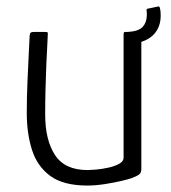

<svg xmlns="http://www.w3.org/2000/svg" viewBox="-20 -571 530 595"><path d="M251 4Q176 4 135.5 -26Q95 -56 79 -107Q63 -158 63 -220Q63 -268 65 -315.5Q67 -363 69 -402Q71 -441 72 -462Q73 -469 76 -470.5Q79 -472 86 -472H118Q125 -472 127 -471Q129 -470 128 -462Q128 -455 126.5 -430Q125 -405 123.5 -369.5Q122 -334 121 -293.5Q120 -253 120 -216Q120 -137 150.5 -90.5Q181 -44 251 -44Q259 -44 277.5 -45.5Q296 -47 316 -51.5Q336 -56 349.5 -63.5Q363 -71 363 -82V-465Q363 -468 364 -470Q365 -472 367 -472H412Q414 -472 416 -471Q418 -470 418 -466V-48Q418 -36 412 -31Q406 -26 388 -19Q380 -16 357 -10.5Q334 -5 305 -0.5Q276 4 251 4ZM471 -551Q473 -552 475 -548Q477 -541 477.5 -534.5Q478 -528 478 -522Q478 -496 466 -476.5Q454 -457 431.5 -446.5Q409 -436 376 -434Q372 -434 372 -438V-468Q372 -472 376 -472Q409 -474 421.5 -487Q434 -500 435 -522Q435 -526 435 -530.5Q435 -535 434 -539Q434 -543 437 -544Z"/></svg>

Font: Glory Light
Style: Regular
Weight: 300
Version: Version 1.011